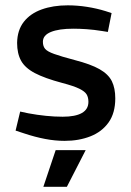

<svg xmlns="http://www.w3.org/2000/svg" viewBox="-20 -531 501 734"><path d="M226.9 7.5Q190.3 7.5 152.1 0.1Q113.9 -7.2 74.2 -20.4L39.6 -31.7L57.1 -104.5L88.6 -97.8Q122 -91.6 155.3 -88.2Q188.7 -84.8 219.6 -84.8Q268.1 -84.8 293 -99Q318 -113.2 318 -141.7Q318 -158.5 311.3 -169.9Q304.6 -181.3 283.4 -191.8Q262.2 -202.3 217.2 -214.1Q150.9 -231.8 113.4 -251.5Q75.9 -271.2 60.7 -298.7Q45.4 -326.2 45.4 -367.1Q46.2 -415.6 70.9 -447.4Q95.7 -479.2 139.3 -494.9Q182.8 -510.6 239.2 -510.6Q275.4 -510.6 312.5 -504.8Q349.7 -499 383.6 -488.5L406.6 -481L392.3 -408.9L371.8 -412.2Q338.7 -417.5 311.2 -419.4Q283.7 -421.3 260.4 -421.3Q205.2 -421.3 174.6 -408.8Q144 -396.3 144 -371.3Q144 -354.2 152.5 -344.2Q160.9 -334.1 186.9 -324.8Q212.9 -315.4 264.9 -301.6Q327.2 -285.6 360.8 -266.4Q394.4 -247.2 407.6 -220.6Q420.7 -193.9 420.7 -155Q420.7 -98.8 395.1 -62.9Q369.5 -27 325.6 -9.8Q281.7 7.5 226.9 7.5ZM145.8 183 192.8 43H307.5L235.7 183Z"/></svg>

Font: REM Medium
Style: Regular
Weight: 500
Designer: Octavio Pardo
Foundry: Ashler Design
Version: Version 1.005;gftools[0.9.28]